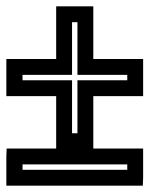

<svg xmlns="http://www.w3.org/2000/svg" viewBox="-22 -560 471 605"><path d="M222 -490V-349V-324H247H379V-307H247H222V-282V-140H205V-282V-307H180H49V-324H180H205V-349V-490H222ZM429 0V-67V-92H404H272V-115V-257H404H429V-282V-349V-374H404H272V-515V-540H247H180H155V-515V-374H24H-2V-349V-282V-257H24H155V-115V-92H24H-1L-2 -67V0V25H24H404H428L429 0ZM379 -25H49V-42H379V-25Z"/></svg>

Font: Gamestation DisplayOutline
Style: Regular
Weight: 400
Designer: Jonas Hecksher
Foundry: Jonas Hecksher, Playtypeª, e-types AS
Version: Version 1.003